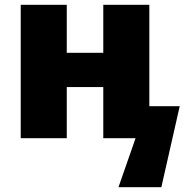

<svg xmlns="http://www.w3.org/2000/svg" viewBox="-20 -573 771 796"><path d="M256.8 -553.2V-354H408.2V-553.2H599.1V-132.8H725.1L648.9 203.1H471.2L542 0H408.2V-211.9H256.8V0H65.9V-553.2Z"/></svg>

Font: Open Sans ExtBd
Style: Bold
Weight: 800
Foundry: Ascender Corporation
Version: Version 1.10